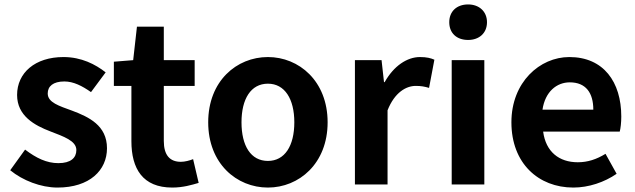

<svg xmlns="http://www.w3.org/2000/svg" viewBox="-20 -831 2861 865"><path d="M239 14C384 14 462 -64 462 -163C462 -266 380 -304 306 -332C246 -354 195 -369 195 -410C195 -442 219 -464 270 -464C311 -464 350 -444 390 -416L456 -505C410 -541 347 -574 266 -574C138 -574 57 -503 57 -403C57 -309 136 -266 207 -239C266 -216 324 -197 324 -155C324 -120 299 -96 243 -96C190 -96 143 -119 93 -157L26 -64C82 -18 164 14 239 14Z M756 14C805 14 844 2 875 -7L850 -114C835 -108 813 -102 795 -102C745 -102 718 -132 718 -196V-444H857V-560H718V-711H597L580 -560L493 -553V-444H572V-195C572 -71 623 14 756 14Z M1187 14C1327 14 1456 -94 1456 -280C1456 -466 1327 -574 1187 -574C1046 -574 918 -466 918 -280C918 -94 1046 14 1187 14ZM1187 -106C1110 -106 1068 -174 1068 -280C1068 -385 1110 -454 1187 -454C1263 -454 1306 -385 1306 -280C1306 -174 1263 -106 1187 -106Z M1579 0H1726V-334C1758 -415 1810 -444 1853 -444C1877 -444 1893 -441 1913 -435L1937 -562C1921 -569 1903 -574 1872 -574C1814 -574 1754 -534 1713 -461H1710L1699 -560H1579Z M2015 0H2162V-560H2015ZM2089 -651C2139 -651 2174 -682 2174 -731C2174 -779 2139 -811 2089 -811C2037 -811 2004 -779 2004 -731C2004 -682 2037 -651 2089 -651Z M2563 14C2632 14 2703 -10 2758 -48L2708 -138C2667 -113 2628 -100 2583 -100C2499 -100 2439 -147 2427 -238H2772C2776 -252 2779 -279 2779 -306C2779 -462 2699 -574 2545 -574C2412 -574 2284 -461 2284 -280C2284 -95 2406 14 2563 14ZM2424 -337C2436 -418 2488 -460 2547 -460C2620 -460 2653 -412 2653 -337Z"/></svg>

Font: Noto Sans CJK TC
Style: Bold
Weight: 700
Designer: Ryoko NISHIZUKA 西塚涼子 (kana, bopomofo & ideographs); Paul D. Hunt (Latin, Greek & Cyrillic); Sandoll Communications 산돌커뮤니
Foundry: Adobe
Version: Version 2.004;hotconv 1.0.118;makeotfexe 2.5.65603